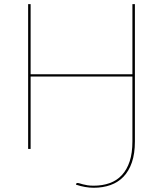

<svg xmlns="http://www.w3.org/2000/svg" viewBox="-20 -720 788 928"><path d="M632 -700V-36.5Q632 22.5 617.5 64.8Q603 107 576.8 134.2Q550.5 161.5 513.8 174.5Q477 187.5 433 187.5Q392 187.5 347 172.5Q347 171.5 347.5 171Q348 170.5 348 169.5Q349 168 349.5 166.2Q350 164.5 354 164.5Q359 164.5 365.5 166.5Q372 168.5 381.2 171Q390.5 173.5 403 175.5Q415.5 177.5 433 177.5Q475.5 177.5 510.2 165Q545 152.5 569.2 126.2Q593.5 100 606.8 59.8Q620 19.5 620 -36.5V-350H128V0H116V-700H128V-361H620V-700Z"/></svg>

Font: Lato 2
Style: Regular
Weight: 100
Designer: Lukasz Dziedzic with Adam Twardoch and Botio Nikoltchev
Foundry: tyPoland Lukasz Dziedzic
Version: Version 2.015; 2015-08-06; http://www.latofonts.com/